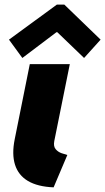

<svg xmlns="http://www.w3.org/2000/svg" viewBox="-20 -806 457 834"><path d="M212.9 7.8Q143.1 4.9 101.3 -20Q59.6 -44.9 45.2 -90.6Q30.8 -136.2 43.9 -201.2L109.4 -527.3H283.2L215.8 -193.4Q211.4 -170.4 221.7 -158.2Q231.9 -146 247.3 -140.6Q262.7 -135.3 272.5 -132.8ZM77.1 -554.2 19 -633.8 227.1 -786.1H259.3L417 -633.8L345.2 -554.2L229 -666H225.1Z"/></svg>

Font: Reddit Sans Black
Style: Italic
Weight: 900
Italic angle: -11.25°
Designer: Stephen Hutchings
Version: Version 1.013